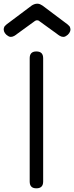

<svg xmlns="http://www.w3.org/2000/svg" viewBox="-74 -1021 402 1041"><path d="M87 -37C87 -12 99 0 123 0C148 0 160 -12 160 -37V-705C160 -730 148 -742 123 -742C99 -742 87 -730 87 -705ZM115 -907C119 -910 123 -911 127 -911C131 -911 136 -910 140 -906L234 -838C244 -830 256 -821 269 -821C274 -821 278 -822 283 -825C299 -834 308 -848 308 -862C308 -867 306 -872 304 -877C302 -879 295 -887 292 -889L156 -991C148 -996 140 -1001 128 -1001C118 -1001 107 -997 98 -991L-38 -889C-41 -887 -48 -879 -50 -877C-52 -872 -54 -867 -54 -862C-54 -848 -45 -834 -29 -825C-24 -822 -20 -821 -15 -821C-2 -821 10 -830 20 -838Z"/></svg>

Font: Numismatica Pro
Style: Regular
Weight: 400
Designer: Chris Hopkins
Foundry: Edward C. D. Hopkins
Version: Version 2.19D